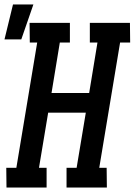

<svg xmlns="http://www.w3.org/2000/svg" viewBox="-50 -837 601 857"><path d="M-21 0 -22 -88H23L116 -647H83L82 -735H262V-647H217L180 -422H348L385 -647H351V-735H530L531 -647H486L393 -88H426L427 0H247V-88H292L333 -334H165L124 -88H158V0ZM-30 -661 8 -817H99L45 -661Z"/></svg>

Font: Iosevka Curly Slab Semibold
Style: Italic
Weight: 600
Italic angle: -9°
Monospace: yes
Designer: Belleve Invis
Foundry: Belleve Invis
Version: Version 22.1.2; ttfautohint (v1.8.4)